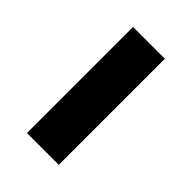

<svg xmlns="http://www.w3.org/2000/svg" viewBox="-160 -583 655 655"><g transform="rotate(45 167.0 -256.0)"><path d="M90.5 0H244V-512H90.5Z"/></g></svg>

Font: Spartan
Style: Bold
Weight: 700
Designer: Matt Bailey, Mirko Velimirovic
Foundry: Matt Bailey
Version: Version 1.003; ttfautohint (v1.8.3)